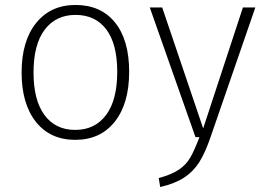

<svg xmlns="http://www.w3.org/2000/svg" viewBox="-20 -552 1065 773"><path d="M500 -263Q500 -135 442 -62Q384 11 283 11Q182 11 124.5 -61.5Q67 -134 67 -260Q67 -387 125.5 -459.5Q184 -532 284 -532Q386 -532 443 -461.5Q500 -391 500 -263ZM115 -260Q115 -149 159 -89Q203 -29 283 -29Q362 -29 407 -89Q452 -149 452 -263Q452 -375 408 -433.5Q364 -492 284 -492Q205 -492 160 -432.5Q115 -373 115 -260ZM827 2Q806 63 782.5 100.5Q759 138 722 162.5Q685 187 625 201L619 165Q670 151 699.5 131.5Q729 112 746 82.5Q763 53 783 0H767L583 -522H633L798 -35L958 -522H1008Z"/></svg>

Font: FiraGO ExtraLight
Style: Regular
Weight: 200
Designer: bBox Type
Foundry: bBox Type GmbH
Version: Version 1.001